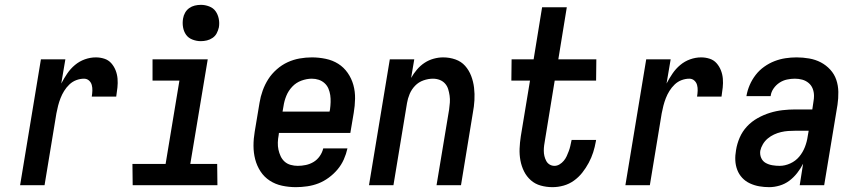

<svg xmlns="http://www.w3.org/2000/svg" viewBox="-20 -765 3540 793"><path d="M63 0 149 -520H250L233 -420Q244 -441 257.5 -461Q271 -481 289.5 -496.5Q308 -512 330.5 -520Q353 -528 376 -528Q394 -528 411 -522.5Q428 -517 439.5 -504Q451 -491 457.5 -474.5Q464 -458 465.5 -440Q467 -422 465 -403.5Q463 -385 460 -366H359Q361 -378 361.5 -390.5Q362 -403 359 -414Q356 -425 347.5 -432.5Q339 -440 327 -440Q311 -440 295 -434Q279 -428 266.5 -416Q254 -404 245 -389.5Q236 -375 230 -359.5Q224 -344 220 -328.5Q216 -313 213 -297L164 0Z M878 0H528L527 -88H664L721 -432H610V-520H838L766 -88H877ZM809 -595Q792 -595 775 -601.5Q758 -608 748.5 -621.5Q739 -635 736 -652.5Q733 -670 736 -688Q738 -701 744.5 -712.5Q751 -724 761.5 -731.5Q772 -739 784.5 -742Q797 -745 810 -745Q827 -745 844 -738.5Q861 -732 870.5 -718.5Q880 -705 883.5 -687.5Q887 -670 884 -652Q881 -639 875 -627.5Q869 -616 858 -608.5Q847 -601 834.5 -598Q822 -595 809 -595Z M1202 8Q1173 8 1145 2Q1117 -4 1094 -19Q1071 -34 1056 -57Q1041 -80 1034 -107Q1027 -134 1027 -163Q1027 -192 1032 -221L1052 -341Q1056 -366 1065 -391Q1074 -416 1088 -438Q1102 -460 1123 -478.5Q1144 -497 1168 -508Q1192 -519 1217.5 -523.5Q1243 -528 1268 -528Q1297 -528 1325.5 -522Q1354 -516 1377 -501.5Q1400 -487 1416 -464Q1432 -441 1439.5 -414Q1447 -387 1446.5 -357.5Q1446 -328 1441 -299L1427 -216H1132L1131 -207Q1128 -192 1127.5 -176.5Q1127 -161 1130 -147Q1133 -133 1139 -120Q1145 -107 1155.5 -97.5Q1166 -88 1180.5 -84Q1195 -80 1210 -80Q1226 -80 1243 -83.5Q1260 -87 1275 -96Q1290 -105 1300.5 -120Q1311 -135 1315 -152H1415Q1410 -129 1400 -106.5Q1390 -84 1374 -65Q1358 -46 1337.5 -31Q1317 -16 1295 -7.5Q1273 1 1249 4.5Q1225 8 1202 8ZM1147 -304H1341L1343 -313Q1345 -328 1345.5 -343Q1346 -358 1344 -372Q1342 -386 1336.5 -399Q1331 -412 1320.5 -421.5Q1310 -431 1296.5 -435.5Q1283 -440 1268 -440Q1247 -440 1225 -432Q1203 -424 1187 -407Q1171 -390 1162.5 -369Q1154 -348 1151 -327Z M1504 0 1590 -520H1691L1678 -443Q1688 -461 1702 -477.5Q1716 -494 1733.5 -505.5Q1751 -517 1771 -522.5Q1791 -528 1810 -528Q1837 -528 1861 -519.5Q1885 -511 1901 -493Q1917 -475 1926 -451.5Q1935 -428 1938 -402.5Q1941 -377 1939.5 -351Q1938 -325 1933 -299L1884 0H1783L1835 -313Q1837 -327 1838 -341.5Q1839 -356 1837 -370Q1835 -384 1831 -397Q1827 -410 1818 -420Q1809 -430 1796 -435Q1783 -440 1768 -440Q1749 -440 1729 -433Q1709 -426 1694.5 -411Q1680 -396 1672 -377Q1664 -358 1661 -339L1605 0Z M2262 8Q2237 8 2213.5 1.5Q2190 -5 2172.5 -20.5Q2155 -36 2144.5 -57Q2134 -78 2129.5 -102Q2125 -126 2126 -151Q2127 -176 2131 -202L2169 -432H2092L2093 -520H2184L2219 -735H2321L2286 -520H2443L2442 -432H2271L2231 -187Q2229 -176 2227.5 -165Q2226 -154 2226 -142.5Q2226 -131 2228.5 -120.5Q2231 -110 2236 -100.5Q2241 -91 2250 -85.5Q2259 -80 2270 -80Q2281 -80 2291 -86Q2301 -92 2308.5 -101Q2316 -110 2320.5 -120Q2325 -130 2329 -140.5Q2333 -151 2335.5 -162Q2338 -173 2340 -183L2341 -187H2442L2441 -181Q2437 -158 2430 -136Q2423 -114 2411.5 -92.5Q2400 -71 2385 -52Q2370 -33 2350.5 -19Q2331 -5 2308 1.5Q2285 8 2262 8Z M2563 0 2649 -520H2750L2733 -420Q2744 -441 2757.5 -461Q2771 -481 2789.5 -496.5Q2808 -512 2830.5 -520Q2853 -528 2876 -528Q2894 -528 2911 -522.5Q2928 -517 2939.5 -504Q2951 -491 2957.5 -474.5Q2964 -458 2965.5 -440Q2967 -422 2965 -403.5Q2963 -385 2960 -366H2859Q2861 -378 2861.5 -390.5Q2862 -403 2859 -414Q2856 -425 2847.5 -432.5Q2839 -440 2827 -440Q2811 -440 2795 -434Q2779 -428 2766.5 -416Q2754 -404 2745 -389.5Q2736 -375 2730 -359.5Q2724 -344 2720 -328.5Q2716 -313 2713 -297L2664 0Z M3157 8Q3136 8 3116 4.5Q3096 1 3077.5 -7.5Q3059 -16 3045.5 -30.5Q3032 -45 3025 -63.5Q3018 -82 3017 -102.5Q3016 -123 3020 -145Q3024 -171 3035 -196.5Q3046 -222 3065 -242.5Q3084 -263 3109 -277Q3134 -291 3160 -299Q3186 -307 3212.5 -310Q3239 -313 3265 -313H3335L3340 -347Q3341 -352 3341.5 -358Q3342 -364 3342 -369Q3342 -385 3336.5 -399Q3331 -413 3319.5 -422.5Q3308 -432 3293.5 -436Q3279 -440 3263 -440Q3247 -440 3230.5 -436.5Q3214 -433 3199.5 -423.5Q3185 -414 3175 -399.5Q3165 -385 3163 -369V-368H3063V-369Q3067 -392 3076.5 -414Q3086 -436 3101 -455.5Q3116 -475 3136.5 -489.5Q3157 -504 3179 -512.5Q3201 -521 3224 -524.5Q3247 -528 3270 -528Q3296 -528 3322 -523.5Q3348 -519 3370 -507.5Q3392 -496 3409 -477.5Q3426 -459 3434 -435.5Q3442 -412 3442.5 -385.5Q3443 -359 3439 -332L3384 0H3283L3297 -89Q3287 -69 3272.5 -50.5Q3258 -32 3240 -18.5Q3222 -5 3200 1.5Q3178 8 3157 8ZM3200 -80Q3222 -80 3244 -90Q3266 -100 3281 -118Q3296 -136 3304.5 -158Q3313 -180 3316 -202L3320 -225H3265Q3250 -225 3235.5 -224Q3221 -223 3206 -219.5Q3191 -216 3177 -209.5Q3163 -203 3151 -193Q3139 -183 3131 -169.5Q3123 -156 3120 -142Q3118 -126 3124 -112.5Q3130 -99 3142.5 -92Q3155 -85 3170 -82.5Q3185 -80 3200 -80Z"/></svg>

Font: Iosevka Term Curly SmBd Obl
Style: Regular
Weight: 600
Italic angle: -9°
Designer: Belleve Invis
Foundry: Belleve Invis
Version: Version 32.3.0